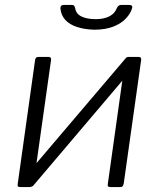

<svg xmlns="http://www.w3.org/2000/svg" viewBox="-20 -762 647 782"><path d="M188 -518 117 -15Q115 0 100 0H64Q56 0 53.5 -2.5Q51 -5 52 -12L123 -518Q125 -530 135 -530H179Q189 -530 188 -518ZM555 -518 484 -15Q482 -6 479 -3Q476 0 467 0H431Q423 0 420.5 -2.5Q418 -5 419 -12L490 -518Q492 -530 502 -530H546Q556 -530 555 -518ZM493 -526 528 -492 113 -3 78 -38ZM364 -641Q325 -642 294 -652Q263 -662 245.5 -681.5Q228 -701 226 -729Q226 -735 229.5 -738.5Q233 -742 240 -742H272Q279 -742 281.5 -739Q284 -736 286 -730Q289 -706 311.5 -695Q334 -684 370 -684Q402 -684 424.5 -695Q447 -706 456 -729Q459 -736 463.5 -739Q468 -742 474 -742H507Q513 -742 516.5 -739Q520 -736 518 -729Q513 -709 494 -688Q475 -667 442.5 -654Q410 -641 364 -641Z"/></svg>

Font: Libre Franklin Light
Style: Italic
Weight: 300
Italic angle: -8°
Designer: Pablo Impallari, Rodrigo Fuenzalida, Nhung Nguyen
Foundry: Impallari Type
Version: Version 3.000